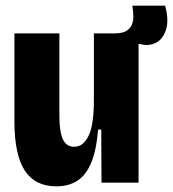

<svg xmlns="http://www.w3.org/2000/svg" viewBox="-20 -646 612 679"><path d="M179 13Q104 13 67.5 -43Q31 -99 31 -217V-528H190V-239Q190 -179 202.5 -153Q215 -127 242 -127Q260 -127 273 -138Q286 -149 295 -169.5Q304 -190 308 -221Q312 -252 312 -293V-528H470V-234V0H339L338 -188H327Q321 -115 302.5 -70.5Q284 -26 253 -6.5Q222 13 179 13ZM477 -490 384 -499 386 -528Q412 -528 426.5 -536.5Q441 -545 446.5 -559Q452 -573 451.5 -590.5Q451 -608 448 -626H564Q578 -574 567 -540.5Q556 -507 531 -494.5Q506 -482 477 -490Z"/></svg>

Font: Bricolage Grotesque 72pt SemiCondensed ExtraBold
Style: Regular
Weight: 800
Width: 4
Designer: Mathieu Triay
Foundry: Atelier Triay
Version: Version 1.001;gftools[0.9.33.dev8+g029e19f]